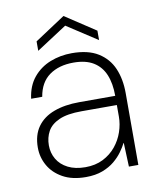

<svg xmlns="http://www.w3.org/2000/svg" viewBox="-78 -728 656 802"><g transform="rotate(-10 249.5 -327.5)"><path d="M222 12Q164 12 124.5 -10Q85 -32 65 -67.5Q45 -103 45 -144Q45 -197 70 -232Q95 -267 141 -284Q187 -301 248 -301H401Q401 -354 385.5 -391Q370 -428 337.5 -448Q305 -468 253 -468Q191 -468 150.5 -439Q110 -410 100 -350H53Q60 -404 89 -439Q118 -474 161 -491Q204 -508 253 -508Q322 -508 364.5 -481.5Q407 -455 426.5 -409.5Q446 -364 446 -305V0H406L402 -101H401Q393 -85 379 -65.5Q365 -46 344 -28.5Q323 -11 293 0.5Q263 12 222 12ZM227 -29Q270 -29 302.5 -45.5Q335 -62 357 -89Q379 -116 390 -148.5Q401 -181 401 -213V-262H251Q191 -262 156 -246.5Q121 -231 106.5 -204.5Q92 -178 92 -145Q92 -113 107.5 -86.5Q123 -60 153.5 -44.5Q184 -29 227 -29ZM117 -542V-582L246 -667L375 -582V-542L246 -626Z"/></g></svg>

Font: DM Sans 28pt ExtraLight
Style: Regular
Weight: 250
Version: Version 4.004;gftools[0.9.30]